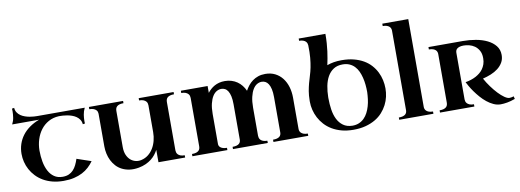

<svg xmlns="http://www.w3.org/2000/svg" viewBox="-62 -1133 4103 1515"><g transform="rotate(-10 1990.0 -375.0)"><path d="M24.9 -494.1Q38.6 -521 42.2 -547.6Q45.9 -574.2 45.9 -594.2Q45.9 -599.6 45.7 -603.8Q45.4 -607.9 45.4 -610.8Q44.9 -614.3 44.9 -617.2L63 -620.1Q64.5 -598.1 75 -582.5Q85.4 -566.9 100.8 -556.4Q116.2 -545.9 134.8 -539.6Q153.3 -533.2 171.4 -530Q189.5 -526.9 204.8 -525.9Q220.2 -524.9 230 -524.9H611.8Q598.6 -497.6 594.7 -471.2Q590.8 -444.8 590.8 -424.8Q590.8 -419.4 590.8 -415.3Q590.8 -411.1 591.3 -408.2Q591.3 -404.8 591.8 -401.9L574.2 -398.9Q572.3 -420.9 561.8 -436.5Q551.3 -452.1 535.9 -462.6Q520.5 -473.1 502 -479.5Q483.4 -485.8 465.6 -489Q447.8 -492.2 432.1 -493.2Q416.5 -494.1 407.2 -494.1H397.9Q351.6 -491.7 315.2 -471.4Q278.8 -451.2 253.7 -418.2Q228.5 -385.3 215.1 -342.8Q201.7 -300.3 201.2 -253.9Q201.2 -207.5 209 -164.8Q216.8 -122.1 233.9 -89.4Q251 -56.6 278.8 -37.4Q306.6 -18.1 346.2 -18.1Q375 -18.1 396 -27.3Q417 -36.6 432.1 -53Q447.3 -69.3 458 -91.3Q468.8 -113.3 477.1 -139.2L591.8 -100.1Q574.2 -75.2 551.5 -54.2Q528.8 -33.2 499.3 -17.8Q469.7 -2.4 432.6 6.3Q395.5 15.1 349.1 15.1Q299.8 15.1 259 4.4Q218.3 -6.3 185.8 -25.4Q153.3 -44.4 129.2 -70.1Q105 -95.7 88.9 -125.5Q72.8 -155.3 64.9 -187.5Q57.1 -219.7 57.1 -252Q57.1 -293 69.3 -329.8Q81.5 -366.7 104.7 -397.7Q127.9 -428.7 162.1 -453.1Q196.3 -477.5 240.2 -494.1Z M918.9 -506.8Q898.4 -506.8 885.7 -502.7Q873 -498.5 865.7 -491.5Q858.4 -484.4 855.7 -475.3Q853 -466.3 853 -456.1V-167Q853 -128.9 864.7 -102.5Q876.5 -76.2 895 -60.8Q913.6 -45.4 936.3 -40.5Q959 -35.6 981 -41Q1012.2 -48.3 1036.1 -67.1Q1060.1 -85.9 1076.4 -112.8Q1092.8 -139.6 1101.3 -172.6Q1109.9 -205.6 1109.9 -241.2V-456.1Q1109.9 -463.4 1107.7 -472.2Q1105.5 -481 1098.4 -488.5Q1091.3 -496.1 1078.4 -501.5Q1065.4 -506.8 1043.9 -506.8V-524.9H1323.7V-506.8Q1303.7 -506.8 1290.8 -502.7Q1277.8 -498.5 1270.5 -491.5Q1263.2 -484.4 1260.5 -475.3Q1257.8 -466.3 1257.8 -456.1V-68.8Q1257.8 -61.5 1260.3 -52.7Q1262.7 -43.9 1269.5 -36.4Q1276.4 -28.8 1289.3 -23.4Q1302.2 -18.1 1323.7 -18.1V0H1109.9V-99.1Q1099.6 -80.1 1085.4 -62Q1071.3 -43.9 1051.8 -28.8Q1032.2 -13.7 1007.1 -2.2Q981.9 9.3 950.7 15.1Q909.2 22.5 875.5 17.6Q841.8 12.7 815.2 -1Q788.6 -14.6 769 -35.9Q749.5 -57.1 736.6 -83Q723.6 -108.9 717.3 -138.2Q710.9 -167.5 710.9 -196.8V-459Q710.9 -466.3 708.3 -474.6Q705.6 -482.9 698.2 -490Q690.9 -497.1 678 -502Q665 -506.8 645 -506.8V-524.9H918.9Z M1381.8 -524.9H1596.2V-470.2Q1607.4 -484.9 1621.6 -497.6Q1635.7 -510.3 1652.8 -519.8Q1669.9 -529.3 1690.7 -534.7Q1711.4 -540 1735.8 -540Q1764.6 -540 1789.6 -532.2Q1814.5 -524.4 1834.5 -510.5Q1854.5 -496.6 1870.1 -477.1Q1885.7 -457.5 1896 -434.1Q1907.2 -455.1 1922.6 -474.4Q1938 -493.7 1958 -508.3Q1978 -522.9 2003.2 -531.5Q2028.3 -540 2060.1 -540Q2104.5 -540 2138.9 -522.5Q2173.3 -504.9 2196.8 -474.4Q2220.2 -443.8 2232.2 -403.6Q2244.1 -363.3 2244.1 -317.9V-65.9Q2244.1 -58.6 2246.8 -50.3Q2249.5 -42 2256.8 -34.9Q2264.2 -27.8 2276.9 -22.9Q2289.6 -18.1 2310.1 -18.1V0H2031.2V-18.1Q2050.3 -18.1 2063 -21.7Q2075.7 -25.4 2083.3 -31.7Q2090.8 -38.1 2094 -46.6Q2097.2 -55.2 2097.2 -64.9V-348.1Q2097.2 -385.7 2091.3 -411.6Q2085.4 -437.5 2075.2 -453.6Q2064.9 -469.7 2051.3 -476.8Q2037.6 -483.9 2022 -483.9Q2002 -483.9 1983.6 -473.1Q1965.3 -462.4 1951.2 -439.2Q1937 -416 1928.5 -380.1Q1919.9 -344.2 1919.9 -293.9V-68.8Q1919.9 -61.5 1922.4 -52.7Q1924.8 -43.9 1931.6 -36.4Q1938.5 -28.8 1951.4 -23.4Q1964.4 -18.1 1985.8 -18.1V0H1707V-18.1Q1726.1 -18.1 1738.8 -21.7Q1751.5 -25.4 1759 -31.7Q1766.6 -38.1 1769.8 -46.6Q1772.9 -55.2 1772.9 -64.9V-348.1Q1772.9 -385.7 1767.1 -411.6Q1761.2 -437.5 1751.2 -453.6Q1741.2 -469.7 1727.5 -476.8Q1713.9 -483.9 1698.2 -483.9Q1678.7 -483.9 1660.4 -473.4Q1642.1 -462.9 1628.2 -440.7Q1614.3 -418.5 1605.7 -383.8Q1597.2 -349.1 1597.2 -300.8V-60.1Q1597.2 -52.7 1600.3 -45.4Q1603.5 -38.1 1611.1 -32Q1618.7 -25.9 1631.1 -22Q1643.6 -18.1 1662.1 -18.1V0H1381.8V-18.1Q1402.3 -18.1 1415.3 -22.2Q1428.2 -26.4 1435.5 -33.4Q1442.9 -40.5 1445.6 -49.6Q1448.2 -58.6 1448.2 -68.8V-456.1Q1448.2 -463.4 1445.8 -472.2Q1443.4 -481 1436.3 -488.5Q1429.2 -496.1 1416.3 -501.5Q1403.3 -506.8 1381.8 -506.8Z M2369.1 -769H2583Q2583 -728.5 2580.6 -694.3Q2578.1 -660.2 2574.2 -630.4Q2570.3 -600.6 2565.4 -574.2Q2560.5 -547.9 2555.2 -522.9Q2581.1 -532.2 2609.4 -537.1Q2637.7 -542 2671.4 -542Q2725.6 -542 2769.3 -530.8Q2813 -519.5 2846.9 -499.8Q2880.9 -480 2905 -453.1Q2929.2 -426.3 2944.8 -395Q2960.4 -363.8 2967.8 -329.8Q2975.1 -295.9 2975.1 -262.2Q2975.1 -230 2967.8 -197Q2960.4 -164.1 2944.6 -133.3Q2928.7 -102.5 2904.5 -75.4Q2880.4 -48.3 2846.4 -28.3Q2812.5 -8.3 2769 3.4Q2725.6 15.1 2671.4 15.1Q2619.1 15.1 2576.7 3.7Q2534.2 -7.8 2500.5 -27.8Q2466.8 -47.9 2442.1 -75Q2417.5 -102.1 2401.4 -132.8Q2385.3 -163.6 2377.2 -196.8Q2369.1 -230 2369.1 -262.2V-271Q2369.6 -314 2375.2 -346.7Q2380.9 -379.4 2388.7 -408.4Q2396.5 -437.5 2405.5 -465.8Q2414.6 -494.1 2421.4 -527.8Q2428.2 -561.5 2432.1 -604Q2436 -646.5 2434.1 -704.1Q2433.6 -711.4 2430.9 -719.5Q2428.2 -727.5 2420.9 -734.6Q2413.6 -741.7 2401.1 -746.3Q2388.7 -751 2369.1 -751ZM2518.1 -264.2Q2518.1 -217.8 2524.7 -173.8Q2531.2 -129.9 2548.1 -95.7Q2564.9 -61.5 2594 -40.3Q2623 -19 2668 -18.1Q2697.8 -18.1 2721.2 -28.1Q2744.6 -38.1 2762.2 -55.7Q2779.8 -73.2 2792 -96.7Q2804.2 -120.1 2812 -147Q2819.8 -173.8 2823.5 -202.6Q2827.1 -231.4 2828.1 -259.8Q2828.1 -288.6 2825.2 -318.4Q2822.3 -348.1 2815.4 -375.7Q2808.6 -403.3 2797.4 -427.5Q2786.1 -451.7 2769 -469.5Q2752 -487.3 2728.5 -497.6Q2705.1 -507.8 2674.3 -507.8Q2630.9 -507.8 2601.3 -488.5Q2571.8 -469.2 2553.5 -436.8Q2535.2 -404.3 2526.9 -361.8Q2518.6 -319.3 2518.1 -272.9Z M3039.1 -18.1Q3058.1 -18.1 3070.8 -21.7Q3083.5 -25.4 3091.1 -31.7Q3098.6 -38.1 3101.8 -46.6Q3105 -55.2 3105 -64.9V-703.1Q3105 -710.4 3102.3 -719Q3099.6 -727.5 3092.3 -734.6Q3085 -741.7 3072.3 -746.3Q3059.6 -751 3039.1 -751V-770H3247.1V-65.9Q3247.1 -58.6 3249.8 -50.3Q3252.4 -42 3259.8 -34.9Q3267.1 -27.8 3280 -22.9Q3293 -18.1 3313 -18.1V0H3039.1Z M3965.8 -3.9Q3931.2 8.8 3902.1 13.9Q3873 19 3849.1 19Q3820.3 19 3792.7 6.3Q3765.1 -6.3 3740.2 -26.4Q3715.3 -46.4 3693.6 -71.3Q3671.9 -96.2 3654.5 -120.6Q3637.2 -145 3624.8 -166.5Q3612.3 -188 3606 -201.2Q3653.3 -209 3690.9 -229Q3707 -237.8 3722.2 -249.8Q3737.3 -261.7 3749.3 -278.3Q3761.2 -294.9 3768.6 -315.9Q3775.9 -336.9 3775.9 -363.8Q3775.9 -400.9 3762.2 -425Q3748.5 -449.2 3728.3 -463.4Q3708 -477.5 3684.3 -483.2Q3660.6 -488.8 3641.1 -488.8Q3621.6 -488.8 3608.6 -484.9Q3595.7 -481 3588.1 -474.6Q3580.6 -468.3 3577.6 -459.7Q3574.7 -451.2 3574.7 -441.9V-68.8Q3574.7 -61.5 3577.1 -52.7Q3579.6 -43.9 3586.7 -36.4Q3593.8 -28.8 3606.7 -23.4Q3619.6 -18.1 3641.1 -18.1V0H3365.7V-18.1Q3386.2 -18.1 3399.2 -22.2Q3412.1 -26.4 3419.4 -33.4Q3426.8 -40.5 3429.4 -49.6Q3432.1 -58.6 3432.1 -68.8V-458Q3432.1 -465.3 3429.4 -473.9Q3426.8 -482.4 3419.4 -489.5Q3412.1 -496.6 3399.2 -501.2Q3386.2 -505.9 3365.7 -505.9V-524.9H3641.1Q3693.8 -524.9 3744.6 -515.9Q3795.4 -506.8 3835.2 -487.3Q3875 -467.8 3899.4 -437.3Q3923.8 -406.7 3923.8 -363.8Q3923.8 -329.6 3908.7 -303.7Q3893.6 -277.8 3868.7 -258.5Q3843.8 -239.3 3811.8 -226.3Q3779.8 -213.4 3746.1 -205.1Q3764.6 -170.9 3789.1 -137.5Q3813.5 -104 3838.4 -77.6Q3863.3 -51.3 3886.5 -35.2Q3909.7 -19 3925.8 -19Q3930.7 -19 3939.7 -20.3Q3948.7 -21.5 3960 -25.9Z"/></g></svg>

Font: Uncial Antiqua
Style: Regular
Weight: 400
Version: Version 1.000